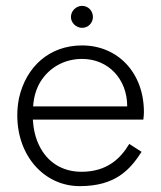

<svg xmlns="http://www.w3.org/2000/svg" viewBox="-20 -625 550 655"><path d="M222 -567C222 -547 240 -530 260 -530C281 -530 297 -547 297 -567C297 -588 281 -605 260 -605C240 -605 222 -588 222 -567ZM421 -134C391 -84 345 -39 258 -39C193 -39 141 -71 113 -130C101 -155 94 -184 92 -217H469C470 -225 471 -234 471 -242C471 -379 380 -470 260 -470C148 -470 69 -397 45 -291C41 -271 39 -252 39 -231C39 -92 132 10 252 10C373 10 423 -45 463 -107ZM93 -262C95 -293 103 -320 116 -343C147 -395 200 -424 260 -424C349 -424 414 -356 414 -262Z"/></svg>

Font: Jost Light
Style: Regular
Weight: 300
Version: Version 3.710